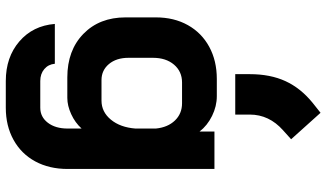

<svg xmlns="http://www.w3.org/2000/svg" viewBox="-246 -650 1099 646"><g transform="rotate(90 303.0 -326.5)"><path d="M60 38H194Q196 60 212 73.5Q228 87 252 87H342Q373 87 392.5 61.5Q412 36 412 -5V-52Q392 -30 363.5 -17Q335 -4 309 -4H240Q149 -4 93.5 -58Q38 -112 38 -200V-302Q38 -363 64 -409.5Q90 -456 137 -481.5Q184 -507 245 -507H303Q337 -507 369.5 -491Q402 -475 422 -449V-499H548V-5Q548 57 522.5 104Q497 151 450 177Q403 203 342 203H252Q172 203 119 157.5Q66 112 60 38ZM318 -119Q356 -119 382 -150.5Q408 -182 412 -233V-302Q408 -342 385 -366Q362 -390 327 -390H257Q220 -390 197 -363Q174 -336 174 -292V-210Q174 -169 195 -144Q216 -119 249 -119ZM229 -618Q229 -687 252.5 -738Q276 -789 325 -829L359 -856L448 -757L418 -730Q365 -683 365 -618V-569H229Z"/></g></svg>

Font: Stavian Bold
Style: Bold
Weight: 700
Version: Version 1.000; ttfautohint (v1.6)